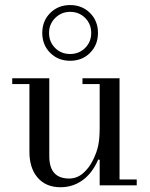

<svg xmlns="http://www.w3.org/2000/svg" viewBox="-20 -747 604 774"><path d="M182.4 -533.9Q150.4 -565.9 150.4 -614.3Q150.4 -662.6 182.4 -694.6Q214.4 -726.6 262.7 -726.6Q311 -726.6 343 -694.6Q375 -662.6 375 -614.3Q375 -565.9 343 -533.9Q311 -502 262.7 -502Q214.4 -502 182.4 -533.9ZM177.7 -614.3Q177.7 -578.1 202.1 -553.7Q226.6 -529.3 262.7 -529.3Q298.8 -529.3 323.2 -553.7Q347.7 -578.1 347.7 -614.3Q347.7 -650.4 323.2 -674.8Q298.8 -699.2 262.7 -699.2Q227.5 -699.2 202.6 -674.6Q177.7 -649.9 177.7 -614.3ZM29.3 -408.2V-431.6H178.7V-117.2Q178.7 -27.3 258.8 -27.3Q290 -27.3 314.5 -48.3Q338.9 -69.3 354.5 -101.1Q370.6 -133.3 376.2 -161.6Q381.8 -189.9 381.8 -230.5V-408.2H312.5V-431.6H461.9V-23.4H531.2V0H381.8V-102.5L376 -104Q352.5 -49.3 313.2 -20.8Q273.9 7.8 223.6 7.8Q163.1 7.8 129.4 -33.7Q98.6 -71.8 98.6 -134.8V-408.2Z"/></svg>

Font: Theano Didot
Style: Regular
Weight: 400
Designer: Alexey Kryukov
Version: Version 2.0